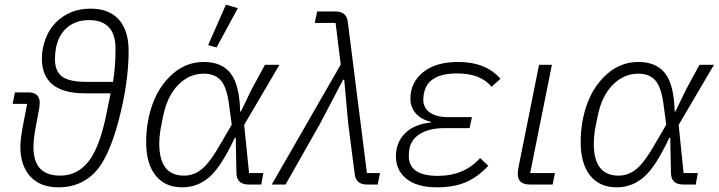

<svg xmlns="http://www.w3.org/2000/svg" viewBox="-20 -789 3075 821"><path d="M44 -394H101Q150 -394 150 -348Q150 -344 148 -328L135 -258Q123 -196 123 -160Q123 -38 237 -38Q312 -38 360 -100.5Q408 -163 437 -311L453 -390H342Q159 -390 159 -540Q159 -579 174 -621Q189 -663 219 -693Q278 -752 367 -752Q447 -752 488.5 -705Q530 -658 530 -571Q530 -435 487 -272.5Q444 -110 383 -49Q322 12 231 12Q152 12 109.5 -34.5Q67 -81 67 -164Q67 -196 82 -272L96 -345H34ZM215 -537Q215 -484 245.5 -461.5Q276 -439 350 -439H463Q474 -502 474 -580Q474 -703 361 -703Q305 -703 268 -672Q231 -641 220 -587Q215 -561 215 -537Z M997 -754 906 -586 870 -596 946 -769ZM1106 -49 1097 0H1043Q990 0 991 -53L988 -200H984Q926 -76 875.5 -32Q825 12 759 12Q686 12 645.5 -38.5Q605 -89 605 -181Q605 -270 633.5 -347Q662 -424 719.5 -474Q777 -524 852 -524Q928 -524 966 -475.5Q1004 -427 1007 -312H1010L1056 -407L1113 -512H1175L1024 -255L1045 -49ZM767 -38Q810 -38 845 -67.5Q880 -97 929 -184L971 -256L961 -329Q952 -411 926.5 -442.5Q901 -474 852 -474Q789 -474 742 -426Q695 -378 678 -294L666 -234Q661 -202 661 -175Q661 -38 767 -38Z M1437 -513 1415 -691H1326L1336 -740H1415Q1461 -740 1467 -697L1549 -49H1605L1595 0H1549Q1503 0 1497 -43L1469 -260L1452 -448H1447L1348 -259L1201 0H1142Z M2033 -113 2068 -80Q2022 -31 1971 -9.5Q1920 12 1849 12Q1763 12 1718 -24.5Q1673 -61 1673 -120Q1673 -180 1712 -219Q1751 -258 1822 -265L1823 -268Q1781 -278 1758 -304Q1735 -330 1735 -368Q1735 -436 1789 -480Q1843 -524 1939 -524Q2058 -524 2120 -452L2082 -418Q2035 -475 1935 -475Q1810 -475 1793 -391Q1790 -379 1790 -363Q1790 -328 1818 -308Q1846 -288 1897 -288H1998L1988 -241H1878Q1818 -241 1778.5 -218Q1739 -195 1731 -154Q1728 -140 1728 -122Q1728 -37 1852 -37Q1965 -37 2033 -113Z M2353 -49 2343 0H2246Q2194 0 2194 -45Q2194 -61 2197 -73L2285 -512H2340L2247 -49Z M2964 -49 2955 0H2901Q2848 0 2849 -53L2846 -200H2842Q2784 -76 2733.5 -32Q2683 12 2617 12Q2544 12 2503.5 -38.5Q2463 -89 2463 -181Q2463 -270 2491.5 -347Q2520 -424 2577.5 -474Q2635 -524 2710 -524Q2786 -524 2824 -475.5Q2862 -427 2865 -312H2868L2914 -407L2971 -512H3033L2882 -255L2903 -49ZM2625 -38Q2668 -38 2703 -67.5Q2738 -97 2787 -184L2829 -256L2819 -329Q2810 -411 2784.5 -442.5Q2759 -474 2710 -474Q2647 -474 2600 -426Q2553 -378 2536 -294L2524 -234Q2519 -202 2519 -175Q2519 -38 2625 -38Z"/></svg>

Font: IBM Plex Sans Light
Style: Italic
Weight: 300
Italic angle: -11.31°
Designer: Mike Abbink, Paul van der Laan, Pieter van Rosmalen
Foundry: Bold Monday
Version: Version 3.0